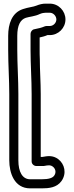

<svg xmlns="http://www.w3.org/2000/svg" viewBox="-20 -845 405 1056"><path d="M154 -328V43C154 58 168 68 179 68H216H221C248 63 258 62 270 71C285 82 291 103 278 121C269 134 248 141 209 141H146C103 141 81 100 81 37V-328C81 -408 75 -492 75 -570V-648C75 -706 92 -737 122 -747C140 -753 173 -755 199 -768C211 -773 222 -775 231 -775H254C273 -775 290 -757 290 -738C290 -719 273 -702 254 -702H236C233 -702 229 -701 226 -700C207 -692 193 -689 168 -684C156 -682 148 -669 148 -659V-570C148 -490 154 -407 154 -328ZM254 -825H231C214 -825 197 -821 180 -814C164 -807 135 -805 106 -795C45 -775 25 -713 25 -648V-570C25 -489 31 -405 31 -328V37C31 105 58 191 146 191H209C249 191 292 187 318 151C348 109 336 57 300 30C270 8 241 13 214 18H204V-328C204 -394 199 -458 199 -520C198 -539 198 -555 198 -570V-639C211 -642 225 -645 241 -652H254C301 -652 340 -691 340 -738C340 -785 302 -825 254 -825Z"/></svg>

Font: Blanket
Style: BdOutline
Weight: 700
Foundry: Cannot Into Space Fonts
Version: Version 0.9